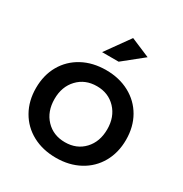

<svg xmlns="http://www.w3.org/2000/svg" viewBox="-175 -889 976 1025"><g transform="rotate(30 312.5 -376.0)"><path d="M590 -266Q590 -187 555 -125.5Q520 -64 457 -30Q394 4 313 4Q231 4 168 -30Q105 -64 70 -125.5Q35 -187 35 -266Q35 -346 70 -407Q105 -468 168 -502Q231 -536 313 -536Q394 -536 457 -502Q520 -468 555 -407Q590 -346 590 -266ZM150 -265Q150 -188 195.5 -140Q241 -92 313 -92Q385 -92 430 -140Q475 -188 475 -265Q475 -341 429.5 -389Q384 -437 313 -437Q241 -437 195.5 -389Q150 -341 150 -265ZM347 -608H245L351 -756L469 -706Z"/></g></svg>

Font: Sapa
Style: Regular
Weight: 400
Version: Version 1.20 June 8, 2016